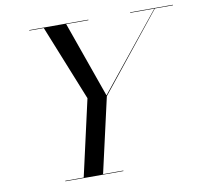

<svg xmlns="http://www.w3.org/2000/svg" viewBox="-82 -839 989 928"><g transform="rotate(-10 412.5 -375.0)"><path d="M255 0 340 -377 190 -750H300L433 -374.5L734 -748H736.5L434 -370.5L350 0ZM165 0V-2.5H450V0ZM120 -747.5V-750H410V-747.5ZM615 -747.5V-750H825V-747.5Z"/></g></svg>

Font: Bodoni Moda 72pt
Style: Italic
Weight: 400
Italic angle: -13°
Designer: Owen Earl
Foundry: indestructible type
Version: Version 2.005